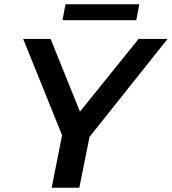

<svg xmlns="http://www.w3.org/2000/svg" viewBox="-20 -883 808 903"><path d="M223 0 272 -247 89 -700H218L356 -358L632 -700H768L401 -239L353 0ZM274 -788 288 -863H635L621 -788Z"/></svg>

Font: Montserrat SemiBold
Style: Italic
Weight: 600
Italic angle: -11.3°
Designer: Julieta Ulanovsky
Foundry: Julieta Ulanovsky
Version: Version 9.000; ttfautohint (v1.8.4.7-5d5b)